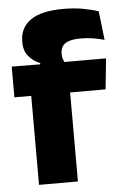

<svg xmlns="http://www.w3.org/2000/svg" viewBox="-50 -713 485 750"><g transform="rotate(-5 192.0 -338.0)"><path d="M228 -676.5Q268.5 -676.5 303.2 -670.2Q338 -664 364 -655L377 -542Q357 -547.5 334.5 -551.5Q312 -555.5 285.5 -555.5Q254 -555.5 236.2 -548.8Q218.5 -542 211.8 -530.2Q205 -518.5 205 -502V-501Q205 -489 208.8 -479.5Q212.5 -470 217.5 -461.5L118.5 -458V-473.5Q92.5 -483.5 74.2 -505Q56 -526.5 56 -561V-563.5Q56 -617 97.8 -646.8Q139.5 -676.5 228 -676.5ZM72.5 0V-426.5H225V0ZM6.5 -349V-469.5L138.5 -468.5L196.5 -469.5H376.5L364 -349Z"/></g></svg>

Font: Anek Gujarati
Style: Bold
Weight: 700
Version: Version 1.003